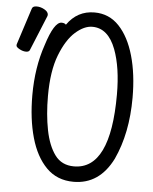

<svg xmlns="http://www.w3.org/2000/svg" viewBox="-103 -761 655 823"><g transform="rotate(5 225.0 -349.5)"><path d="M1 -705Q4 -717 21.5 -717Q39 -717 55.5 -707.5Q72 -698 72 -685Q72 -682 71 -680L9 -529Q6 -520 -7.5 -520Q-21 -520 -35.5 -528Q-50 -536 -50 -542.5Q-50 -549 -49 -550ZM244 18Q173 18 127 -28.5Q81 -75 58.5 -155Q36 -235 36 -337Q36 -456 70 -555Q102 -657 134 -657Q147 -657 153 -650Q197 -713 271 -713Q334 -713 377 -667.5Q420 -622 442.5 -543Q465 -464 465 -363Q465 -210 412 -96Q355 18 244 18ZM240 -48Q397 -48 397 -371Q397 -487 368 -564Q335 -651 267 -651Q232 -651 194.5 -618Q157 -585 130 -516Q103 -447 103 -339Q103 -259 116 -193Q129 -127 158 -87.5Q187 -48 240 -48Z"/></g></svg>

Font: Moon Stars Kai T HW
Style: Regular
Weight: 400
Designer: GuiWonder
Version: Version 1.101